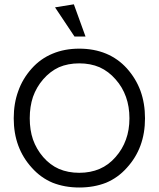

<svg xmlns="http://www.w3.org/2000/svg" viewBox="-20 -833 717 867"><path d="M337.9 13.7Q404.3 13.7 459 -7.8Q512.7 -30.3 552.7 -75.2Q593.8 -120.1 614.3 -175.8Q634.8 -231.4 634.8 -298.8Q634.8 -366.2 614.3 -422.9Q593.8 -478.5 552.7 -524.4Q512.7 -568.4 459 -590.8Q404.3 -613.3 337.9 -613.3Q271.5 -613.3 217.8 -590.8Q163.1 -568.4 123 -523.4Q82 -477.5 62.5 -421.9Q42 -366.2 42 -298.8Q42 -231.4 62.5 -175.8Q83 -120.1 124 -75.2Q164.1 -30.3 217.8 -7.8Q272.5 13.7 337.9 13.7ZM337.9 -52.7Q287.1 -52.7 246.1 -70.3Q206.1 -87.9 174.8 -124Q144.5 -159.2 128.9 -203.1Q114.3 -246.1 114.3 -298.8Q114.3 -351.6 128.9 -395.5Q144.5 -439.5 174.8 -474.6Q206.1 -510.7 246.1 -529.3Q287.1 -546.9 337.9 -546.9Q388.7 -546.9 429.7 -529.3Q470.7 -510.7 502 -474.6Q533.2 -439.5 548.8 -395.5Q564.5 -351.6 564.5 -298.8Q564.5 -246.1 548.8 -203.1Q533.2 -159.2 502 -124Q470.7 -87.9 429.7 -70.3Q388.7 -52.7 337.9 -52.7ZM316.4 -668Q328.1 -668 366.2 -668Q352.5 -704.1 313.5 -813.5Q292 -809.6 228.5 -799.8Q251 -766.6 316.4 -668Z"/></svg>

Font: TextaAlt
Style: Regular
Weight: 400
Designer: Daniel Hernandez & Miguel Hernandez
Version: Version 1.005;com.myfonts.easy.latinotype.texta.alt-regular.